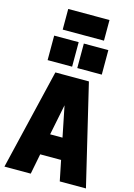

<svg xmlns="http://www.w3.org/2000/svg" viewBox="-177 -1351 1004 1438"><g transform="rotate(15 325.0 -632.0)"><path d="M485 -1104ZM485 -1104H165V-1264H485ZM491 -854ZM305 -854H115V-1044H305ZM535 -854H345V-1044H535ZM641 0H438L406 -158H244L213 0H9L195 -780H455ZM373 -322 325 -560 277 -322Z"/></g></svg>

Font: Tanohe Sans Black
Style: Regular
Weight: 900
Designer: Village Type and Design LLC & Cristiano Sobral
Foundry: Cooper Hewitt Smithsonian Design Museum
Version: Version 1.00;March 11, 2020;FontCreator 12.0.0.2522 64-bit; 